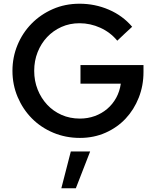

<svg xmlns="http://www.w3.org/2000/svg" viewBox="-20 -731 838 1033"><path d="M47 0ZM752 -343Q752 -270 726.5 -205.5Q701 -141 656 -93Q611 -45 548 -17Q485 11 410 11Q333 11 266.5 -17Q200 -45 151.5 -94Q103 -143 75 -209Q47 -275 47 -350Q47 -423 74 -488.5Q101 -554 149.5 -603.5Q198 -653 264 -682Q330 -711 408 -711Q491 -711 565.5 -679Q640 -647 691 -587Q671 -569 651 -550Q631 -531 611 -512Q574 -557 520 -581.5Q466 -606 408 -606Q355 -606 310.5 -586Q266 -566 233.5 -531.5Q201 -497 182.5 -450.5Q164 -404 164 -350Q164 -296 182.5 -249.5Q201 -203 233.5 -168Q266 -133 311 -113Q356 -93 410 -93Q452 -93 489.5 -106.5Q527 -120 556.5 -145Q586 -170 605 -204.5Q624 -239 630 -281H413V-381H752ZM361 84H465L388 282H310Z"/></svg>

Font: Rosa Sans Medium
Style: Regular
Weight: 500
Designer: Pentagram / MCKL
Foundry: Pentagram / MCKL
Version: Version 1.005;September 16, 2019;FontCreator 11.5.0.2425 64-